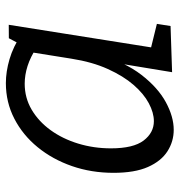

<svg xmlns="http://www.w3.org/2000/svg" viewBox="-0 -576 586 625"><g transform="rotate(-90 292.5 -264.0)"><path d="M181.9 9Q143.9 9 111.9 -11.5Q79.9 -32 60.9 -75Q41.9 -118 41.9 -187Q41.9 -259 63.9 -322.4Q85.9 -385.7 125.4 -434Q164.9 -482.4 218.3 -509.9Q271.6 -537.4 334 -537.4Q371.3 -537.4 411.9 -525.5Q452.4 -513.7 494.7 -485.7L460.3 -490.4L480 -527.7L523.8 -528L443.8 -23.7L416.7 -72.9L526.8 -45.8L519.8 -1.3L369.5 3.7L402.2 -194.9L425.3 -231.7Q402.3 -150.1 361 -96.4Q319.6 -42.7 272.1 -16.8Q224.6 9 181.9 9ZM210.1 -55.6Q237.4 -55.6 268.4 -72.1Q299.3 -88.5 328.1 -121.7Q356.9 -154.8 379.8 -205.4Q402.8 -256 413.5 -324.3L436.1 -465.6L449.8 -437.2Q418.9 -457.5 389.6 -466.8Q360.3 -476.1 332 -476.1Q286 -476.1 247.6 -453.5Q209.1 -430.8 180.8 -391.7Q152.5 -352.6 137.1 -302Q121.6 -251.3 121.6 -195.4Q121.6 -122.5 147 -89Q172.5 -55.6 210.1 -55.6Z"/></g></svg>

Font: Bitter Thin
Style: Italic
Weight: 100
Italic angle: -9°
Designer: Sol Matas, and Bitter project Authors
Foundry: Sol Matas
Version: Version 2.002